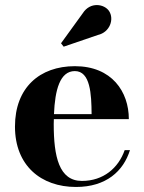

<svg xmlns="http://www.w3.org/2000/svg" viewBox="-20 -733 573 763"><path d="M369 -594C417 -605 434.5 -657 413.5 -689C395 -717 339 -727.5 309 -680.5L222.5 -561L233 -547.5ZM496.5 -136.5H475.5C450.5 -65 390.5 -14 305.5 -14C214.5 -14 193.5 -111 193.5 -240C193.5 -246.5 193.5 -253 194 -259.5H492C492 -368.5 424.5 -470 277.5 -470C138 -470 39.5 -385 39.5 -230C39.5 -75 143 10 282 10C402 10 470.5 -53 496.5 -136.5ZM277.5 -450.5C339 -450.5 343.5 -359 344 -279.5H194.5C198.5 -375.5 218 -450.5 277.5 -450.5Z"/></svg>

Font: Bodoni* 11pt
Style: Bold
Weight: 700
Version: Version 2.3